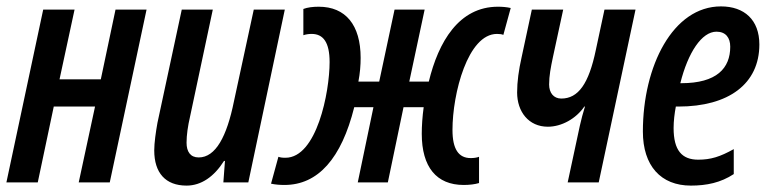

<svg xmlns="http://www.w3.org/2000/svg" viewBox="-23 -570 2407 600"><path d="M-3 0H95L145 -237H274L223 0H320L435 -540H338L292 -322H163L210 -540H112Z M560 10C606 10 646 -18 677 -67H680L675 0H753L867 -540H770L708 -253C686 -144 651 -78 598 -78C572 -78 560 -96 560 -124C560 -148 564 -176 571 -206L642 -540H545L469 -186C464 -158 459 -124 459 -100C459 -30 494 10 560 10Z M866 8C971 8 1044 -75 1084 -235H1144L1095 0H1189L1238 -235H1301C1297 -206 1295 -177 1295 -152C1295 -48 1341 8 1426 8C1444 8 1461 6 1474 2V-80C1466 -77 1457 -76 1448 -76C1410 -76 1391 -104 1391 -164C1391 -278 1439 -464 1530 -464C1540 -464 1545 -463 1550 -461L1573 -545C1560 -548 1546 -549 1533 -549C1411 -549 1347 -439 1317 -315H1256L1304 -540H1210L1162 -315H1097C1102 -341 1104 -366 1104 -389C1104 -492 1057 -549 973 -549C955 -549 938 -547 925 -542V-460C934 -463 943 -464 951 -464C987 -464 1007 -438 1007 -376C1007 -282 967 -77 869 -77C858 -77 853 -78 847 -80L824 4C838 7 852 8 866 8Z M1751 0H1848L1963 -540H1866L1839 -414C1817 -308 1784 -262 1731 -262C1707 -262 1693 -280 1693 -306C1693 -333 1698 -359 1705 -392L1737 -540H1639L1607 -391C1598 -351 1593 -315 1593 -281C1593 -221 1629 -174 1689 -174C1732 -174 1777 -199 1803 -237H1805C1799 -218 1793 -195 1789 -177Z M2136 10C2185 10 2229 1 2270 -26V-104C2227 -80 2198 -71 2159 -71C2108 -71 2082 -100 2082 -170C2082 -192 2085 -216 2089 -237H2097C2254 -237 2350 -308 2350 -431C2350 -508 2303 -550 2230 -550C2080 -550 1986 -364 1986 -159C1986 -52 2042 10 2136 10ZM2103 -310C2127 -406 2170 -471 2216 -471C2245 -471 2259 -452 2259 -424C2259 -357 2217 -310 2106 -310Z"/></svg>

Font: Noto Sans UI Condensed Medium
Style: Italic
Weight: 500
Width: 3
Italic angle: -12°
Designer: Monotype Design Team
Foundry: Monotype Imaging Inc.
Version: Version 1.901